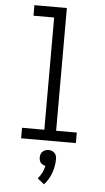

<svg xmlns="http://www.w3.org/2000/svg" viewBox="-63 -774 577 1055"><g transform="rotate(5 225.0 -247.0)"><path d="M74 0V-58H197V-677H83V-735H262V-58H376V0ZM221 241 184 211Q198 196 207 177.5Q216 159 220 140Q213 138 206 134.5Q199 131 194 125Q189 119 187 111Q185 103 185 96Q185 87 188 78Q191 69 197.5 63Q204 57 212.5 54Q221 51 230 51Q239 51 247.5 54Q256 57 262.5 63Q269 69 272 78Q275 87 275 96Q275 135 261.5 173.5Q248 212 221 241Z"/></g></svg>

Font: Iosevka Etoile Light
Style: Regular
Weight: 300
Designer: Belleve Invis
Foundry: Belleve Invis
Version: Version 25.0.1; ttfautohint (v1.8.4)